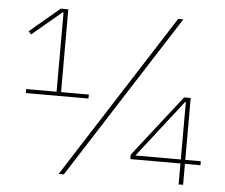

<svg xmlns="http://www.w3.org/2000/svg" viewBox="-50 -755 952 813"><g transform="rotate(5 425.5 -349.0)"><path d="M60 -329V-346H189V-683H185L60 -578L49 -591L176 -698H208V-346H326V-329ZM228 0 675 -698H697L250 0ZM738 0V-89H525V-108L729 -369H757V-106H823V-89H757V0ZM738 -350H735L545 -106H738Z"/></g></svg>

Font: IBM Plex Sans Arabic Thin
Style: Regular
Weight: 100
Designer: Mike Abbink, Paul van der Laan, Pieter van Rosmalen, Wael Morcos, Khajak Apelian
Foundry: Bold Monday
Version: Version 1.101